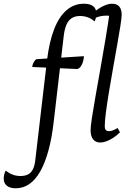

<svg xmlns="http://www.w3.org/2000/svg" viewBox="-132 -754 702 1032"><path d="M-48 258Q-78 258 -95 244.5Q-112 231 -112 206Q-112 195 -109 183Q-106 171 -101 163Q-84 177 -64.5 184.5Q-45 192 -22 192Q4 192 20.5 182.5Q37 173 46 153.5Q55 134 58 104L121 -433Q133 -530 159 -597Q185 -664 225.5 -699Q266 -734 319 -734Q352 -734 369 -720.5Q386 -707 386 -681Q386 -671 383.5 -659Q381 -647 376 -639Q359 -654 339.5 -661Q320 -668 298 -668Q270 -668 252 -655.5Q234 -643 224 -618.5Q214 -594 210 -556L157 -102Q147 -13 128.5 54.5Q110 122 84.5 167Q59 212 26 235Q-7 258 -48 258ZM283 -383 41 -394Q43 -409 50 -421Q57 -433 65 -436L319 -452Q319 -441 315 -425.5Q311 -410 303 -398Q295 -386 283 -383ZM407 12Q382 12 368.5 -5Q355 -22 355 -54Q355 -73 362 -120Q369 -167 381 -234.5Q393 -302 407 -381Q421 -460 435 -543.5Q449 -627 460 -706L472 -663Q466 -667 458 -668.5Q450 -670 439 -670Q425 -670 409 -667Q393 -664 377 -656L365 -680Q390 -705 419 -719.5Q448 -734 470 -734Q496 -734 509 -719Q522 -704 522 -675Q522 -659 515.5 -617Q509 -575 498.5 -516.5Q488 -458 476.5 -392.5Q465 -327 454.5 -264.5Q444 -202 437.5 -152Q431 -102 431 -74Q431 -49 454 -49Q464 -49 475.5 -53.5Q487 -58 500 -66L513 -43Q496 -26 477 -13.5Q458 -1 440 5.5Q422 12 407 12Z"/></svg>

Font: Petrona
Style: Italic
Weight: 400
Italic angle: -9°
Designer: Ringo R. Seeber
Foundry: Ringo R. Seeber
Version: Version 2.001; ttfautohint (v1.8.3)